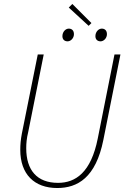

<svg xmlns="http://www.w3.org/2000/svg" viewBox="-20 -934 634 966"><path d="M268 12C370 12 462 -40 500 -230L586 -660H556L472 -238C438 -66 360 -14 272 -14C166 -14 112 -78 112 -188C112 -212 114 -238 122 -270L200 -660H170L90 -262C84 -230 82 -206 82 -180C82 -58 152 12 268 12ZM320 -726C336 -726 352 -742 352 -762C352 -780 342 -790 326 -790C310 -790 294 -774 294 -752C294 -736 304 -726 320 -726ZM486 -726C502 -726 518 -742 518 -762C518 -780 508 -790 492 -790C476 -790 460 -774 460 -752C460 -736 470 -726 486 -726ZM426 -804 440 -818 344 -914 326 -896Z"/></svg>

Font: Source Sans Pro ExtraLight
Style: Italic
Weight: 200
Italic angle: -11°
Designer: Paul D. Hunt
Foundry: Adobe Systems Incorporated
Version: Version 3.006;hotconv 1.0.111;makeotfexe 2.5.65597